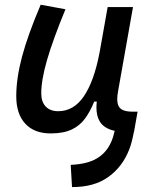

<svg xmlns="http://www.w3.org/2000/svg" viewBox="-20 -547 626 802"><path d="M280.8 234.4 275.4 141.6Q343.8 138.7 383.8 115.2Q423.8 91.8 443.8 47.4Q453.1 26.9 459 -0.5Q414.1 -10.3 396.5 -40Q382.8 -62.5 382.8 -98.1Q382.8 -109.9 384.3 -122.6H373.5Q356.9 -81.5 335.2 -51.8Q313.5 -22 279.3 -5.9Q245.1 10.3 191.4 10.3Q123 10.3 85.4 -30.5Q47.9 -71.3 47.9 -145Q47.9 -219.7 72 -310.3Q96.2 -400.9 149.9 -527.3L253.4 -508.3Q200.2 -378.9 176.3 -295.7Q152.3 -212.4 152.3 -157.2Q152.3 -121.6 170.9 -102.1Q189.5 -82.5 223.1 -82.5Q288.1 -82.5 330.6 -145.3Q373 -208 395.5 -325.7V-325.2L429.7 -517.6H535.6L473.1 -165.5Q469.7 -147.5 469.7 -133.3Q469.7 -111.3 478 -99.6Q490.7 -80.6 533.7 -80.6H554.7L539.6 4.9H539.1Q535.2 25.4 530.5 43.7Q525.9 62 519.5 78.1Q491.2 150.4 431.9 192.6Q372.6 234.9 280.8 234.4Z"/></svg>

Font: CaskaydiaCove NFP
Style: Italic
Weight: 400
Italic angle: -10°
Designer: Aaron Bell
Foundry: Saja Typeworks
Version: Version 2111.001; VTT 6.35;Nerd Fonts 3.1.1